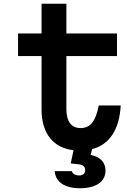

<svg xmlns="http://www.w3.org/2000/svg" viewBox="-20 -784 740 1021"><path d="M333 -764H201V-606H76V-486H201V-202C201 -75 262 2 371 15L356 85L400 90C421 92 433 103 433 121C433 139 421 149 401 149C381 149 366 140 362 126H271C275 184 324 217 405 217C491 217 541 182 541 123C541 80 513 49 462 40L470 9C562 -15 615 -95 622 -223H505C489 -140 461 -103 409 -103C359 -103 333 -138 333 -204V-486H602V-606H333Z"/></svg>

Font: Martian Mono Std Md
Style: Regular
Weight: 500
Monospace: yes
Designer: Roman Shamin
Foundry: Evil Martians
Version: Version 1.000